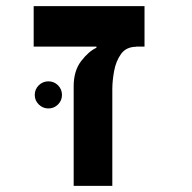

<svg xmlns="http://www.w3.org/2000/svg" viewBox="-20 -606 626 626"><path d="M451.2 -585.9V-454.1H89.8V-585.9ZM294.4 -450.2V-485.4L425.3 -453.6Q391.6 -453.6 374.8 -430.2Q357.9 -406.7 352.1 -374.5Q346.2 -342.3 346.2 -315.4V0H220.2V-324.7Q220.2 -375.5 245.1 -407.5Q270 -439.5 294.4 -450.2ZM137.7 -252.4Q119.6 -252.4 106.4 -265.4Q93.3 -278.3 93.3 -296.4Q93.3 -314.9 106.4 -327.9Q119.6 -340.8 137.7 -340.8Q156.2 -340.8 169.2 -327.9Q182.1 -314.9 182.1 -296.4Q182.1 -278.3 169.2 -265.4Q156.2 -252.4 137.7 -252.4Z"/></svg>

Font: Cascadia Mono
Style: Regular
Weight: 400
Monospace: yes
Designer: Aaron Bell
Foundry: Saja Typeworks
Version: Version 2404.023